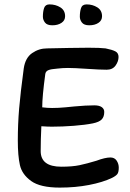

<svg xmlns="http://www.w3.org/2000/svg" viewBox="-20 -852 592 873"><path d="M276 -778Q276 -759 259.5 -748Q243 -737 218 -737Q194 -737 184.5 -749.5Q175 -762 175 -776Q175 -799 180.5 -815.5Q186 -832 205 -832Q233 -832 254.5 -818.5Q276 -805 276 -778ZM444 -778Q444 -759 427.5 -748Q411 -737 386 -737Q362 -737 352.5 -749.5Q343 -762 343 -776Q343 -799 348.5 -815.5Q354 -832 374 -832Q401 -832 422.5 -818.5Q444 -805 444 -778ZM520 -90Q520 -69 513.5 -60.5Q507 -52 489 -43Q447 -23 385 -11Q323 1 252 1Q163 1 121.5 -29Q80 -59 70.5 -101.5Q61 -144 61 -213Q61 -287 67 -358.5Q73 -430 88 -541Q95 -589 126 -610.5Q157 -632 194 -632Q225 -632 295 -634L382 -635Q436 -635 460 -632Q490 -626 504.5 -618.5Q519 -611 519 -593Q519 -573 505.5 -554Q492 -535 465 -535Q434 -535 376 -539Q318 -543 289 -543Q264 -543 240 -540Q212 -538 200 -533Q188 -528 186 -516Q172 -413 172 -364Q195 -361 217 -361Q245 -361 277 -364Q309 -367 318 -368Q371 -373 409 -373Q431 -373 442.5 -365Q454 -357 454 -343Q454 -321 442.5 -309Q431 -297 402 -291Q367 -284 315.5 -280Q264 -276 215 -276Q198 -276 168 -278Q165 -217 165 -165Q165 -94 259 -94Q309 -94 342 -101Q375 -108 418 -121Q458 -136 482 -136Q501 -136 510.5 -121.5Q520 -107 520 -90Z"/></svg>

Font: Itim
Style: Regular
Weight: 400
Designer: Suppakit Chalermlarp
Version: Version 1.002g